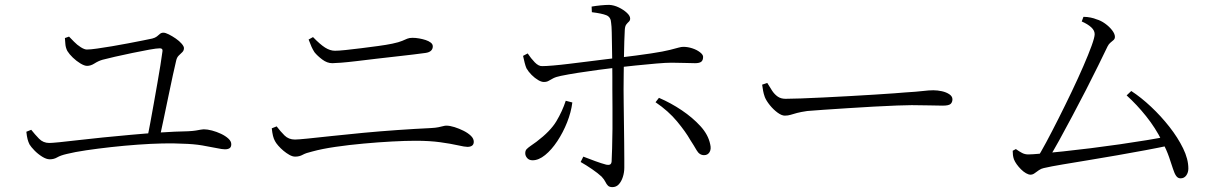

<svg xmlns="http://www.w3.org/2000/svg" viewBox="-20 -755 5040 787"><path d="M582 -183Q589 -213 596 -251.5Q603 -290 610.5 -331.5Q618 -373 625 -413.5Q632 -454 637.5 -487.5Q643 -521 646 -545Q648 -557 635 -557Q623 -557 592 -551.5Q561 -546 523 -538Q485 -530 451.5 -522.5Q418 -515 400 -510Q383 -505 367.5 -495Q352 -485 337 -485Q326 -485 309.5 -495Q293 -505 278.5 -519Q264 -533 256 -546Q249 -560 248 -574Q247 -588 246 -599L263 -605Q271 -597 283.5 -584Q296 -571 311 -561.5Q326 -552 336 -552Q351 -552 378.5 -556Q406 -560 439.5 -565.5Q473 -571 506 -577.5Q539 -584 565 -589Q591 -594 604 -597Q616 -600 623 -605.5Q630 -611 635.5 -616Q641 -621 650 -621Q658 -621 672 -614Q686 -607 700.5 -597Q715 -587 724.5 -576Q734 -565 734 -558Q734 -548 727.5 -541.5Q721 -535 713 -527.5Q705 -520 702 -506Q697 -486 688.5 -446.5Q680 -407 670 -359Q660 -311 650.5 -265.5Q641 -220 633 -184ZM184 -102Q170 -102 152.5 -113Q135 -124 121 -138.5Q107 -153 101 -163Q96 -173 93 -184.5Q90 -196 88 -215L108 -223Q123 -204 140 -186.5Q157 -169 182 -169Q192 -169 223 -172Q254 -175 300 -180.5Q346 -186 401.5 -191.5Q457 -197 517.5 -202.5Q578 -208 638 -212Q698 -216 751 -217Q771 -218 783 -220Q795 -222 802.5 -223.5Q810 -225 815 -225Q830 -225 849 -220Q868 -215 886 -206.5Q904 -198 916 -187Q928 -176 928 -164Q928 -152 921 -147.5Q914 -143 902 -143Q891 -143 867.5 -148Q844 -153 808.5 -159Q773 -165 727 -166Q694 -168 646.5 -167Q599 -166 544 -162Q489 -158 435 -152Q381 -146 333.5 -139Q286 -132 254 -124Q228 -118 214.5 -110Q201 -102 184 -102Z M1190 -113Q1179 -113 1166.5 -120Q1154 -127 1142 -137Q1130 -147 1120.5 -158Q1111 -169 1107 -177Q1102 -186 1099 -198Q1096 -210 1094 -229L1114 -237Q1129 -217 1146 -200Q1163 -183 1189 -183Q1201 -183 1241 -187Q1281 -191 1340 -197.5Q1399 -204 1468.5 -210.5Q1538 -217 1609.5 -222Q1681 -227 1745 -230Q1765 -231 1777 -233.5Q1789 -236 1796.5 -238Q1804 -240 1809 -240Q1824 -240 1843 -234Q1862 -228 1880 -219Q1898 -210 1910 -198.5Q1922 -187 1922 -174Q1922 -163 1915 -158Q1908 -153 1896 -153Q1885 -153 1856.5 -159.5Q1828 -166 1784.5 -172Q1741 -178 1684 -178Q1642 -178 1586.5 -175Q1531 -172 1470.5 -166.5Q1410 -161 1355 -153Q1300 -145 1260 -134Q1234 -128 1220.5 -120.5Q1207 -113 1190 -113ZM1342 -496Q1321 -496 1301 -511Q1281 -526 1269 -541Q1262 -552 1257 -563Q1252 -574 1245 -593L1263 -603Q1292 -573 1312.5 -560Q1333 -547 1353 -547Q1368 -547 1397 -550Q1426 -553 1461.5 -557.5Q1497 -562 1530.5 -566.5Q1564 -571 1588 -576Q1616 -582 1628.5 -587.5Q1641 -593 1649.5 -596.5Q1658 -600 1671 -600Q1684 -600 1698 -597.5Q1712 -595 1724.5 -591Q1737 -587 1745.5 -580.5Q1754 -574 1754 -565Q1754 -554 1746.5 -547Q1739 -540 1724 -538Q1672 -531 1621.5 -525.5Q1571 -520 1525 -514.5Q1479 -509 1441.5 -504.5Q1404 -500 1378 -498Q1352 -496 1342 -496Z M2490 12Q2478 12 2472 6Q2466 0 2461.5 -9.5Q2457 -19 2446 -31Q2431 -45 2407 -61.5Q2383 -78 2360 -91L2371 -113Q2394 -104 2420 -94.5Q2446 -85 2465 -80Q2474 -78 2480 -80.5Q2486 -83 2487 -93Q2488 -110 2489 -146Q2490 -182 2490.5 -226.5Q2491 -271 2490.5 -314.5Q2490 -358 2490 -390Q2490 -411 2490 -440.5Q2490 -470 2489.5 -502.5Q2489 -535 2488.5 -566.5Q2488 -598 2487.5 -623Q2487 -648 2485 -661Q2484 -685 2465.5 -692.5Q2447 -700 2406 -705L2405 -728Q2422 -731 2442 -733Q2462 -735 2477 -735Q2497 -734 2516.5 -724.5Q2536 -715 2549.5 -702.5Q2563 -690 2563 -679Q2563 -671 2557.5 -666Q2552 -661 2547 -654.5Q2542 -648 2541 -633Q2540 -616 2539 -585.5Q2538 -555 2537.5 -519Q2537 -483 2536.5 -449Q2536 -415 2536 -388Q2536 -367 2536.5 -331Q2537 -295 2537.5 -253Q2538 -211 2538.5 -171.5Q2539 -132 2539 -103.5Q2539 -75 2539 -68Q2539 -48 2533 -29.5Q2527 -11 2516.5 0.5Q2506 12 2490 12ZM2163 -98Q2149 -98 2141 -107Q2133 -116 2133 -127Q2133 -138 2139 -144Q2145 -150 2155 -157Q2165 -164 2179 -174Q2236 -217 2260.5 -258Q2285 -299 2299 -342L2326 -335Q2321 -295 2304.5 -253.5Q2288 -212 2264.5 -176.5Q2241 -141 2214.5 -119.5Q2188 -98 2163 -98ZM2209 -419Q2199 -419 2185.5 -427Q2172 -435 2159 -448Q2146 -461 2138 -475Q2134 -484 2130.5 -498Q2127 -512 2124 -526L2143 -536Q2156 -516 2172 -499.5Q2188 -483 2203 -484Q2218 -484 2247.5 -486.5Q2277 -489 2313.5 -493.5Q2350 -498 2386.5 -502.5Q2423 -507 2454.5 -511Q2486 -515 2504 -517Q2596 -528 2648.5 -536Q2701 -544 2726 -550.5Q2751 -557 2762 -560Q2773 -563 2781 -563Q2799 -563 2817.5 -557Q2836 -551 2849 -541Q2862 -531 2862 -522Q2862 -508 2854.5 -502Q2847 -496 2829 -496Q2808 -496 2785.5 -497Q2763 -498 2733 -498Q2710 -498 2669.5 -494.5Q2629 -491 2585 -486.5Q2541 -482 2507 -478Q2474 -474 2432 -468.5Q2390 -463 2349 -456.5Q2308 -450 2279 -444Q2259 -440 2247.5 -434Q2236 -428 2228.5 -423.5Q2221 -419 2209 -419ZM2866 -119Q2847 -119 2835.5 -139Q2824 -159 2809 -182Q2791 -214 2755.5 -257Q2720 -300 2667 -336L2681 -354Q2730 -333 2774.5 -303Q2819 -273 2851 -238Q2883 -203 2891 -164Q2896 -144 2888.5 -131.5Q2881 -119 2866 -119Z M3197 -281Q3184 -281 3167 -293.5Q3150 -306 3135.5 -324Q3121 -342 3115 -357Q3110 -371 3108 -382.5Q3106 -394 3104 -408L3125 -415Q3135 -398 3145 -383Q3155 -368 3168 -359Q3181 -350 3200 -350Q3222 -350 3263 -351.5Q3304 -353 3355.5 -355.5Q3407 -358 3460.5 -361Q3514 -364 3562.5 -367Q3611 -370 3645 -372.5Q3679 -375 3689 -376Q3739 -379 3763 -382Q3787 -385 3806 -385Q3823 -385 3841 -381Q3859 -377 3871.5 -368.5Q3884 -360 3884 -348Q3884 -336 3876.5 -329Q3869 -322 3844 -322Q3819 -322 3790 -323Q3761 -324 3717 -324Q3699 -324 3657 -322.5Q3615 -321 3561.5 -318Q3508 -315 3454 -311.5Q3400 -308 3355.5 -305Q3311 -302 3289 -300Q3262 -296 3247 -292Q3232 -288 3221 -284.5Q3210 -281 3197 -281Z M4228 -102Q4245 -128 4268.5 -172Q4292 -216 4319 -269.5Q4346 -323 4372.5 -378.5Q4399 -434 4420.5 -483.5Q4442 -533 4454.5 -567.5Q4467 -602 4467 -615Q4467 -630 4453 -643Q4439 -656 4414 -667L4421 -686Q4436 -686 4450.5 -683Q4465 -680 4474 -676Q4492 -671 4509.5 -658.5Q4527 -646 4538.5 -631Q4550 -616 4550 -604Q4550 -596 4544.5 -591Q4539 -586 4532 -580.5Q4525 -575 4520 -565Q4505 -534 4482 -487Q4459 -440 4431.5 -386.5Q4404 -333 4375.5 -279.5Q4347 -226 4321.5 -179.5Q4296 -133 4276 -102ZM4204 -39Q4196 -39 4185.5 -45Q4175 -51 4165 -61Q4155 -71 4147.5 -81.5Q4140 -92 4136 -102Q4133 -111 4132 -119.5Q4131 -128 4131 -137L4144 -144Q4158 -134 4169.5 -128Q4181 -122 4195 -122Q4210 -122 4248 -125.5Q4286 -129 4338.5 -134.5Q4391 -140 4451 -147.5Q4511 -155 4570 -163.5Q4629 -172 4680.5 -180.5Q4732 -189 4766 -196L4774 -159Q4732 -150 4676 -139.5Q4620 -129 4559.5 -118.5Q4499 -108 4441.5 -98.5Q4384 -89 4336 -81Q4288 -73 4258 -66Q4248 -64 4238.5 -57.5Q4229 -51 4221 -45Q4213 -39 4204 -39ZM4819 -24Q4808 -24 4801 -34Q4794 -44 4788 -63Q4782 -82 4772 -111Q4762 -140 4743 -177Q4716 -231 4678 -278.5Q4640 -326 4598 -364L4617 -382Q4657 -356 4698 -317.5Q4739 -279 4773.5 -235Q4808 -191 4829.5 -147Q4851 -103 4851 -64Q4851 -48 4842.5 -36Q4834 -24 4819 -24Z"/></svg>

Font: Noto Serif SC ExtraLight Light
Style: Regular
Weight: 300
Version: Version 2.002-H1;hotconv 1.1.0;makeotfexe 2.6.0